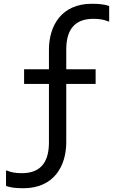

<svg xmlns="http://www.w3.org/2000/svg" viewBox="-20 -752 656 1020"><path d="M468 -732C304 -732 240 -612 240 -488V-384H108V-306H240V4C240 100 204 168 96 168C64 168 40 164 16 154H12V236C36 244 60 248 104 248C268 248 332 128 332 4V-306H488V-384H332V-488C332 -584 368 -652 476 -652C508 -652 532 -648 556 -638H560V-720C536 -728 512 -732 468 -732Z"/></svg>

Font: Kufam Arabic Latin Roman Normal
Style: Regular
Weight: 400
Designer: Wael Morcos & Artur Schmal
Version: Version 1.200;PS 001.200;hotconv 1.0.88;makeotf.lib2.5.64775